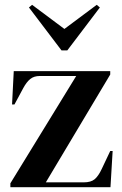

<svg xmlns="http://www.w3.org/2000/svg" viewBox="-20 -776 505 796"><path d="M23 -16 296 -461H145Q121 -461 105.5 -448.5Q90 -436 76 -410L40 -343H30L37 -481H437V-467L170 -20H327Q357 -20 372.5 -33Q388 -46 402 -76L437 -150H447L438 0H23ZM394 -745 259 -567H235L100 -745L113 -756L247 -656L381 -756Z"/></svg>

Font: DeepMind Serif Display
Style: Regular
Weight: 800
Designer: Frank Grießhammer / Modifications: Colophon Foundry
Foundry: Colophon Foundry
Version: Version 5.002